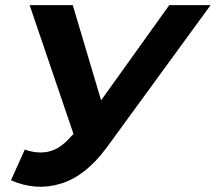

<svg xmlns="http://www.w3.org/2000/svg" viewBox="-20 -720 845 752"><path d="M77 -134Q130 -116 173.5 -127Q217 -138 256 -183L268 -195L96 -700H265L376 -327L643 -700H805L397 -141Q315 -30 217.5 -0.5Q120 29 23 -14Z"/></svg>

Font: Montserrat
Style: Bold Italic
Weight: 700
Italic angle: -11.3°
Designer: Julieta Ulanovsky
Foundry: Julieta Ulanovsky
Version: Version 9.000; ttfautohint (v1.8.4.7-5d5b)